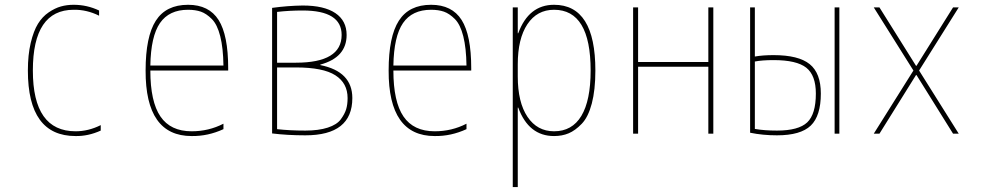

<svg xmlns="http://www.w3.org/2000/svg" viewBox="-20 -550 4040 790"><path d="M291 -9.8Q343.8 -9.8 394.5 -35.2V-12.7Q342.8 10.7 291 9.8Q94.7 9.8 94.7 -259.8Q94.7 -324.2 106.4 -373.5Q118.2 -422.9 136.2 -452.1Q154.3 -481.4 180.2 -499Q206.1 -516.6 230.5 -523.4Q254.9 -530.3 283.2 -530.3Q337.9 -530.3 387.7 -506.8V-485.4Q336.9 -510.7 283.2 -509.8Q115.2 -509.8 115.2 -259.8Q115.2 -9.8 291 -9.8Z M753.9 -530.3Q839.8 -530.3 879.4 -467.8Q918.9 -405.3 918.9 -269.5V-259.8H598.6Q598.6 -131.8 640.1 -70.8Q681.6 -9.8 768.6 -9.8Q838.9 -9.8 899.4 -41V-18.6Q835.9 10.7 768.6 9.8Q578.1 9.8 579.1 -259.8Q579.1 -399.4 621.1 -464.8Q663.1 -530.3 753.9 -530.3ZM598.6 -280.3H899.4Q898.4 -352.5 886.2 -400.9Q874 -449.2 851.6 -471.7Q829.1 -494.1 806.6 -502Q784.2 -509.8 753.9 -509.8Q675.8 -509.8 638.2 -455.1Q600.6 -400.4 598.6 -280.3Z M1385.7 -406.2Q1385.7 -506.8 1225.6 -506.8Q1169.9 -506.8 1120.1 -501V-292H1197.3Q1385.7 -292 1385.7 -406.2ZM1429.7 -146.5Q1429.7 6.8 1236.3 6.8Q1162.1 6.8 1099.6 -1V-517.6Q1163.1 -526.4 1225.6 -527.3Q1313.5 -527.3 1359.9 -496.1Q1406.2 -464.8 1406.2 -406.2Q1406.2 -313.5 1297.9 -284.2V-282.2Q1429.7 -255.9 1429.7 -146.5ZM1410.2 -146.5Q1410.2 -208 1359.9 -240.2Q1309.6 -272.5 1197.3 -272.5H1120.1V-18.6Q1171.9 -12.7 1236.3 -12.7Q1291 -12.7 1328.6 -24.9Q1366.2 -37.1 1382.3 -59.1Q1398.4 -81.1 1404.3 -100.6Q1410.2 -120.1 1410.2 -146.5Z M1753.9 -530.3Q1839.8 -530.3 1879.4 -467.8Q1918.9 -405.3 1918.9 -269.5V-259.8H1598.6Q1598.6 -131.8 1640.1 -70.8Q1681.6 -9.8 1768.6 -9.8Q1838.9 -9.8 1899.4 -41V-18.6Q1835.9 10.7 1768.6 9.8Q1578.1 9.8 1579.1 -259.8Q1579.1 -399.4 1621.1 -464.8Q1663.1 -530.3 1753.9 -530.3ZM1598.6 -280.3H1899.4Q1898.4 -352.5 1886.2 -400.9Q1874 -449.2 1851.6 -471.7Q1829.1 -494.1 1806.6 -502Q1784.2 -509.8 1753.9 -509.8Q1675.8 -509.8 1638.2 -455.1Q1600.6 -400.4 1598.6 -280.3Z M2112.3 -107.4H2110.4V219.7H2089.8V-519.5H2110.4V-413.1H2112.3Q2155.3 -530.3 2259.8 -530.3Q2429.7 -530.3 2429.7 -259.8Q2429.7 -179.7 2415 -124Q2400.4 -68.4 2373.5 -40.5Q2346.7 -12.7 2319.8 -1.5Q2293 9.8 2259.8 9.8Q2155.3 9.8 2112.3 -107.4ZM2410.2 -259.8Q2410.2 -509.8 2259.8 -509.8Q2189.5 -509.8 2149.9 -450.2Q2110.4 -390.6 2110.4 -285.2V-235.4Q2110.4 -128.9 2150.4 -69.3Q2190.4 -9.8 2259.8 -9.8Q2334 -9.8 2372.1 -73.2Q2410.2 -136.7 2410.2 -259.8Z M2894.5 -519.5H2915V0H2894.5V-275.4H2605.5V0H2585V-519.5H2605.5V-294.9H2894.5Z M3414.1 0V-519.5H3433.6V0ZM3357.4 -165Q3357.4 -73.2 3315.9 -33.2Q3274.4 6.8 3176.8 6.8Q3118.2 6.8 3066.4 -3.9V-519.5H3085.9V-317.4Q3118.2 -323.2 3163.1 -323.2Q3265.6 -323.2 3311.5 -286.1Q3357.4 -249 3357.4 -165ZM3085.9 -296.9V-19.5Q3125 -12.7 3176.8 -12.7Q3265.6 -12.7 3301.3 -46.4Q3336.9 -80.1 3336.9 -165Q3336.9 -240.2 3297.4 -271.5Q3257.8 -302.7 3163.1 -302.7Q3116.2 -302.7 3085.9 -296.9Z M3751 -241.2H3749L3598.6 0H3575.2L3738.3 -259.8L3575.2 -519.5H3598.6L3749 -279.3H3751L3901.4 -519.5H3924.8L3761.7 -259.8L3924.8 0H3901.4Z"/></svg>

Font: Mgen+ 1m thin
Style: Regular
Weight: 100
Designer: [Source Han Sans]
Ryoko NISHIZUKA  (kana & ideographs); Paul D. Hunt (Latin, Greek & Cyrillic); Wenlong ZHANG  (bopomofo
Version: Version 1.059.20150602